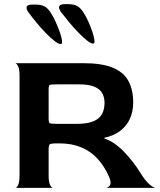

<svg xmlns="http://www.w3.org/2000/svg" viewBox="-20 -904 770 924"><path d="M54 0Q61 0 67.5 -14Q74 -28 74 -60V-540Q74 -572 67 -585.5Q60 -599 53 -600H381Q471 -600 523.5 -578Q576 -556 598.5 -513.5Q621 -471 621 -410Q621 -367 605 -332Q589 -297 557.5 -273.5Q526 -250 482 -241V-238Q531 -221 576.5 -174Q622 -127 657 -70Q680 -33 699 -17Q718 -1 728 0H490Q502 -1 509.5 -13.5Q517 -26 504 -55Q483 -103 450.5 -139Q418 -175 372 -194.5Q326 -214 266 -214H255Q224 -214 219 -209Q214 -204 214 -184V-60Q214 -28 221 -14Q228 0 235 0ZM255 -308H350Q419 -308 451 -332.5Q483 -357 483 -410Q483 -437 471 -457Q459 -477 432.5 -487.5Q406 -498 360 -498H255Q224 -498 219 -495Q214 -492 214 -472V-335Q214 -315 219 -311.5Q224 -308 255 -308ZM272 -692Q280 -692 278.5 -707.5Q277 -723 268.5 -747.5Q260 -772 248.5 -797.5Q237 -823 224 -843Q210 -865 193.5 -873.5Q177 -882 152 -882H137Q89 -882 119 -842Q135 -820 156.5 -794Q178 -768 200.5 -745Q223 -722 242 -707Q261 -692 272 -692ZM429 -694Q436 -694 434.5 -709.5Q433 -725 425 -749.5Q417 -774 405.5 -799.5Q394 -825 381 -845Q367 -867 350.5 -875.5Q334 -884 309 -884H293Q246 -884 275 -844Q292 -822 313.5 -796Q335 -770 357.5 -747Q380 -724 399 -709Q418 -694 429 -694Z"/></svg>

Font: Red Rose SemiBold
Style: Regular
Weight: 600
Designer: Jaikishan Patel
Version: Version 2.000